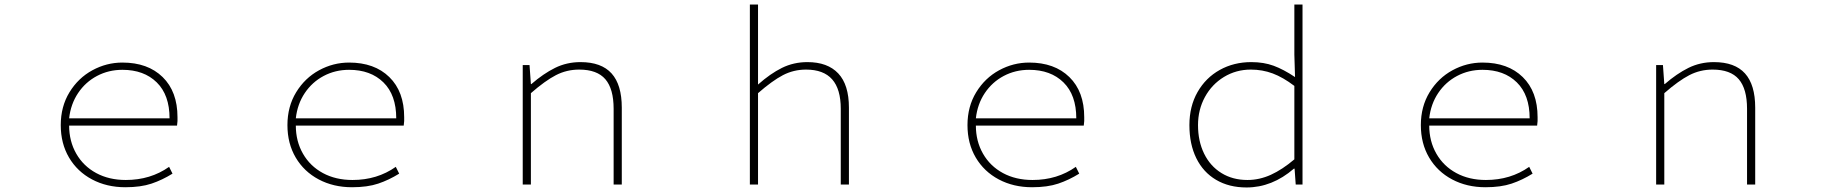

<svg xmlns="http://www.w3.org/2000/svg" viewBox="-20 -814 8040 847"><path d="M248 -262Q248 -344 286.5 -407Q325 -470 387.5 -504Q450 -538 520 -538Q632 -538 697.5 -474Q763 -410 763 -297V-280Q763 -274 761 -260H285Q285 -191 316.5 -136Q348 -81 404.5 -50.5Q461 -20 535 -20Q644 -20 726 -78L741 -48Q696 -20 648.5 -4Q601 12 533 12Q451 12 386 -22.5Q321 -57 284.5 -119Q248 -181 248 -262ZM520 -506Q459 -506 408 -479Q357 -452 324.5 -403.5Q292 -355 285 -292H728Q728 -395 671.5 -450.5Q615 -506 520 -506Z M1248 -262Q1248 -344 1286.5 -407Q1325 -470 1387.5 -504Q1450 -538 1520 -538Q1632 -538 1697.5 -474Q1763 -410 1763 -297V-280Q1763 -274 1761 -260H1285Q1285 -191 1316.5 -136Q1348 -81 1404.5 -50.5Q1461 -20 1535 -20Q1644 -20 1726 -78L1741 -48Q1696 -20 1648.5 -4Q1601 12 1533 12Q1451 12 1386 -22.5Q1321 -57 1284.5 -119Q1248 -181 1248 -262ZM1520 -506Q1459 -506 1408 -479Q1357 -452 1324.5 -403.5Q1292 -355 1285 -292H1728Q1728 -395 1671.5 -450.5Q1615 -506 1520 -506Z M2286 -527H2316L2322 -443H2324Q2377 -489 2428.5 -514.5Q2480 -540 2541 -540Q2633 -540 2678 -490Q2723 -440 2723 -339V0H2687V-334Q2687 -422 2650.5 -464.5Q2614 -507 2535 -507Q2480 -507 2432.5 -482.5Q2385 -458 2322 -403V0H2286Z M3288 -794H3324V-564V-441Q3378 -489 3429.5 -514.5Q3481 -540 3542 -540Q3631 -540 3678 -490Q3725 -440 3725 -339V0H3689V-334Q3689 -421 3651 -464Q3613 -507 3536 -507Q3481 -507 3434 -482.5Q3387 -458 3324 -403V0H3288Z M4248 -262Q4248 -344 4286.5 -407Q4325 -470 4387.5 -504Q4450 -538 4520 -538Q4632 -538 4697.5 -474Q4763 -410 4763 -297V-280Q4763 -274 4761 -260H4285Q4285 -191 4316.5 -136Q4348 -81 4404.5 -50.5Q4461 -20 4535 -20Q4644 -20 4726 -78L4741 -48Q4696 -20 4648.5 -4Q4601 12 4533 12Q4451 12 4386 -22.5Q4321 -57 4284.5 -119Q4248 -181 4248 -262ZM4520 -506Q4459 -506 4408 -479Q4357 -452 4324.5 -403.5Q4292 -355 4285 -292H4728Q4728 -395 4671.5 -450.5Q4615 -506 4520 -506Z M5227 -262Q5227 -345 5263 -408Q5299 -471 5361 -505.5Q5423 -540 5500 -540Q5555 -540 5598.5 -524Q5642 -508 5693 -474L5690 -573V-794H5726V0H5696L5691 -70H5688Q5592 13 5479 13Q5402 13 5345 -20.5Q5288 -54 5257.5 -116Q5227 -178 5227 -262ZM5690 -111V-435Q5640 -473 5594.5 -490Q5549 -507 5498 -507Q5433 -507 5379.5 -474.5Q5326 -442 5295.5 -386Q5265 -330 5265 -262Q5265 -191 5292 -136Q5319 -81 5368.5 -50.5Q5418 -20 5483 -20Q5536 -20 5586.5 -43Q5637 -66 5690 -111Z M6248 -262Q6248 -344 6286.5 -407Q6325 -470 6387.5 -504Q6450 -538 6520 -538Q6632 -538 6697.5 -474Q6763 -410 6763 -297V-280Q6763 -274 6761 -260H6285Q6285 -191 6316.5 -136Q6348 -81 6404.5 -50.5Q6461 -20 6535 -20Q6644 -20 6726 -78L6741 -48Q6696 -20 6648.5 -4Q6601 12 6533 12Q6451 12 6386 -22.5Q6321 -57 6284.5 -119Q6248 -181 6248 -262ZM6520 -506Q6459 -506 6408 -479Q6357 -452 6324.5 -403.5Q6292 -355 6285 -292H6728Q6728 -395 6671.5 -450.5Q6615 -506 6520 -506Z M7286 -527H7316L7322 -443H7324Q7377 -489 7428.5 -514.5Q7480 -540 7541 -540Q7633 -540 7678 -490Q7723 -440 7723 -339V0H7687V-334Q7687 -422 7650.5 -464.5Q7614 -507 7535 -507Q7480 -507 7432.5 -482.5Q7385 -458 7322 -403V0H7286Z"/></svg>

Font: Merged Yaku Han JP Thin
Style: Regular
Weight: 250
Designer: Ryoko NISHIZUKA 西塚涼子 (kana, bopomofo & ideographs); Paul D. Hunt (Latin, Greek & Cyrillic); Sandoll Communications 산돌커뮤니
Foundry: Adobe
Version: Version 2.004